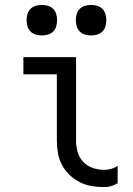

<svg xmlns="http://www.w3.org/2000/svg" viewBox="-20 -752 540 780"><path d="M404 8Q378 8 353 4Q328 0 305 -11.5Q282 -23 263 -41Q244 -59 232 -81.5Q220 -104 215.5 -129Q211 -154 211 -180V-450H75V-520H289V-180Q289 -157 295.5 -134Q302 -111 318.5 -94Q335 -77 357.5 -69.5Q380 -62 404 -62Q418 -62 432 -66Q446 -70 458 -78V-8Q446 0 432 4Q418 8 404 8ZM350 -608Q338 -608 325.5 -611.5Q313 -615 304 -624Q295 -633 291.5 -645.5Q288 -658 288 -670Q288 -682 291.5 -694.5Q295 -707 304 -716Q313 -725 325.5 -728.5Q338 -732 350 -732Q362 -732 374.5 -728.5Q387 -725 396 -716Q405 -707 408.5 -694.5Q412 -682 412 -670Q412 -658 408.5 -645.5Q405 -633 396 -624Q387 -615 374.5 -611.5Q362 -608 350 -608ZM150 -608Q138 -608 125.5 -611.5Q113 -615 104 -624Q95 -633 91.5 -645.5Q88 -658 88 -670Q88 -682 91.5 -694.5Q95 -707 104 -716Q113 -725 125.5 -728.5Q138 -732 150 -732Q162 -732 174.5 -728.5Q187 -725 196 -716Q205 -707 208.5 -694.5Q212 -682 212 -670Q212 -658 208.5 -645.5Q205 -633 196 -624Q187 -615 174.5 -611.5Q162 -608 150 -608Z"/></svg>

Font: Iosevka Fixed
Style: Regular
Weight: 400
Monospace: yes
Designer: Belleve Invis
Foundry: Belleve Invis
Version: Version 33.2.4